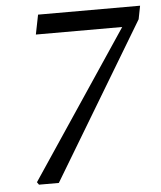

<svg xmlns="http://www.w3.org/2000/svg" viewBox="-49 -690 613 733"><g transform="rotate(-5 257.5 -323.5)"><path d="M71 0 64 -10 456 -596V-572H109L124 -647H515L505 -596L147 0Z"/></g></svg>

Font: Source Serif 4
Style: Italic
Weight: 400
Italic angle: -12°
Designer: Frank Grießhammer
Foundry: Adobe Systems Incorporated
Version: Version 4.004;hotconv 1.0.116;makeotfexe 2.5.65601